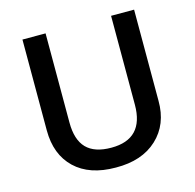

<svg xmlns="http://www.w3.org/2000/svg" viewBox="-106 -822 953 940"><g transform="rotate(-15 371.0 -352.0)"><path d="M537.1 -713.9H653.8V-252Q654.8 -132.3 577.6 -60.5Q500.5 11.2 368.2 9.8Q235.4 9.8 161.6 -60.5Q87.9 -130.9 87.9 -253.9V-713.9H205.1V-262.2Q205.1 -174.3 246.1 -132.1Q287.1 -89.8 372.1 -89.8Q537.1 -89.8 537.1 -263.2Z"/></g></svg>

Font: Open Sans
Style: SemiBold
Weight: 600
Foundry: Ascender Corporation
Version: Version 1.10